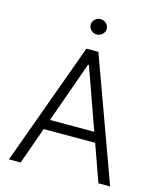

<svg xmlns="http://www.w3.org/2000/svg" viewBox="-131 -1006 919 1100"><g transform="rotate(15 328.0 -456.0)"><path d="M97.7 0H28.1L292.6 -727.3H363.6L628.2 0H558.6L480.8 -219.1H175.4ZM196.7 -278.8H459.5L330.6 -641H325.6ZM361.7 -834.5Q347.7 -821 328.1 -821Q308.6 -821 294.7 -834.3Q280.9 -847.7 280.9 -866.5Q280.9 -885.3 294.7 -898.6Q308.6 -911.9 328.1 -911.9Q347.7 -911.9 361.7 -898.4Q375.7 -884.9 375.7 -866.5Q375.7 -848 361.7 -834.5Z"/></g></svg>

Font: Inter Light BETA
Style: Regular
Weight: 300
Designer: Rasmus Andersson
Foundry: rsms
Version: Version 3.011;git-f93a4a705